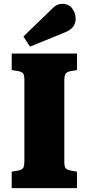

<svg xmlns="http://www.w3.org/2000/svg" viewBox="-20 -980 462 1000"><path d="M41 0V-86L77 -92Q97 -97 102 -107.5Q107 -118 107 -143V-562Q107 -588 101 -597Q95 -606 73 -610L41 -615V-701H381V-615L345 -609Q328 -605 321.5 -595.5Q315 -586 315 -558V-139Q315 -114 320.5 -105.5Q326 -97 347 -92L381 -86V0ZM136 -737 102 -790 252 -935Q268 -951 280 -955.5Q292 -960 304 -960Q338 -960 356 -936Q374 -912 374 -881Q374 -859 361 -841Q348 -823 315 -810Z"/></svg>

Font: Literata ExtraBold
Style: Regular
Weight: 800
Designer: Latin by Veronika Burian and Jose Scaglione. Greek by Irene Vlachou. Cyrillic by Vera Evstafieva.
Foundry: TypeTogether
Version: Version 3.103;gftools[0.9.29]